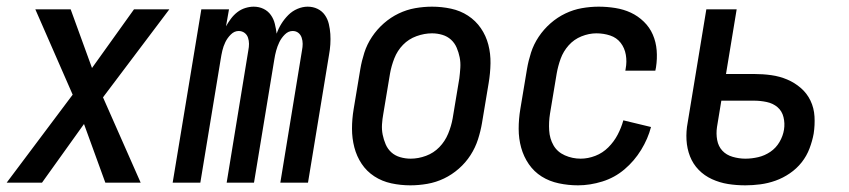

<svg xmlns="http://www.w3.org/2000/svg" viewBox="-27 -548 2547 576"><path d="M99 0H-7L191 -264L79 -520H185L249 -344L375 -520H481L282 -256L395 0H289L225 -176Z M491 0 577 -520H660L651 -469Q657 -480 665.5 -491.5Q674 -503 685 -511.5Q696 -520 709 -524Q722 -528 734 -528Q750 -528 763.5 -521.5Q777 -515 785.5 -503Q794 -491 797.5 -476.5Q801 -462 803 -447Q808 -462 817 -476.5Q826 -491 838 -503Q850 -515 865.5 -521.5Q881 -528 896 -528Q912 -528 925.5 -521.5Q939 -515 947.5 -503Q956 -491 959.5 -476Q963 -461 964 -446Q965 -431 964 -415Q963 -399 960 -383L897 0H814L879 -397Q881 -407 881 -416.5Q881 -426 878 -435Q875 -444 868 -449.5Q861 -455 851 -455Q838 -455 827.5 -444.5Q817 -434 811 -421.5Q805 -409 801.5 -396Q798 -383 796 -370L735 0H653L718 -397Q720 -407 720 -416.5Q720 -426 717 -435Q714 -444 706.5 -449.5Q699 -455 689 -455Q676 -455 665.5 -444.5Q655 -434 649 -421.5Q643 -409 640 -396Q637 -383 635 -370L574 0Z M1204 8Q1175 8 1147 2Q1119 -4 1096 -19Q1073 -34 1058 -56.5Q1043 -79 1036 -106Q1029 -133 1029 -162Q1029 -191 1034 -221L1054 -341Q1058 -365 1066 -390Q1074 -415 1089 -437.5Q1104 -460 1124.5 -478Q1145 -496 1169 -507.5Q1193 -519 1218.5 -523.5Q1244 -528 1269 -528Q1298 -528 1326 -522Q1354 -516 1377 -501Q1400 -486 1415.5 -463.5Q1431 -441 1438 -414Q1445 -387 1444.5 -358Q1444 -329 1439 -299L1419 -179Q1415 -155 1407 -130Q1399 -105 1384.5 -82.5Q1370 -60 1349.5 -42Q1329 -24 1305 -12.5Q1281 -1 1255 3.5Q1229 8 1204 8ZM1205 -72Q1228 -72 1251 -80.5Q1274 -89 1291 -106.5Q1308 -124 1317.5 -147Q1327 -170 1331 -193L1351 -313Q1353 -329 1354 -345Q1355 -361 1352 -376Q1349 -391 1343 -405Q1337 -419 1326 -429Q1315 -439 1300 -443.5Q1285 -448 1269 -448Q1246 -448 1222.5 -439.5Q1199 -431 1182 -413.5Q1165 -396 1156 -373Q1147 -350 1143 -327L1123 -207Q1120 -191 1119 -175Q1118 -159 1121 -144Q1124 -129 1130 -115Q1136 -101 1147 -91Q1158 -81 1173.5 -76.5Q1189 -72 1205 -72Z M1707 8Q1678 8 1649.5 2Q1621 -4 1598 -18.5Q1575 -33 1559.5 -55.5Q1544 -78 1536.5 -105Q1529 -132 1529 -161.5Q1529 -191 1534 -221L1554 -341Q1558 -365 1566 -390Q1574 -415 1589 -437.5Q1604 -460 1624.5 -478Q1645 -496 1669 -507.5Q1693 -519 1718.5 -523.5Q1744 -528 1769 -528Q1794 -528 1819 -524Q1844 -520 1865.5 -510Q1887 -500 1904.5 -483Q1922 -466 1931.5 -444Q1941 -422 1943 -397Q1945 -372 1941 -346L1939 -336H1849L1850 -342Q1854 -363 1850.5 -383.5Q1847 -404 1835 -419.5Q1823 -435 1803.5 -441.5Q1784 -448 1762 -448Q1740 -448 1717.5 -439Q1695 -430 1679 -412Q1663 -394 1655 -372Q1647 -350 1643 -327L1623 -207Q1619 -182 1620.5 -157Q1622 -132 1633.5 -112Q1645 -92 1667.5 -82Q1690 -72 1715 -72Q1737 -72 1759 -80.5Q1781 -89 1798 -106Q1815 -123 1826 -144Q1837 -165 1843 -187L1926 -167Q1917 -132 1896.5 -98.5Q1876 -65 1846.5 -40Q1817 -15 1780 -3.5Q1743 8 1707 8Z M2209 8Q2182 8 2157 4Q2132 0 2109 -10.5Q2086 -21 2069 -38.5Q2052 -56 2043 -79Q2034 -102 2032.5 -128Q2031 -154 2036 -180L2092 -520H2183L2151 -326H2236Q2262 -326 2287 -322.5Q2312 -319 2334.5 -309.5Q2357 -300 2375.5 -284Q2394 -268 2404.5 -246Q2415 -224 2416.5 -198.5Q2418 -173 2414 -147Q2410 -125 2401.5 -102.5Q2393 -80 2378 -61Q2363 -42 2342.5 -28Q2322 -14 2299.5 -6Q2277 2 2254 5Q2231 8 2209 8ZM2209 -72Q2228 -72 2247.5 -76.5Q2267 -81 2284 -92.5Q2301 -104 2311.5 -122Q2322 -140 2325 -159Q2328 -178 2323.5 -196.5Q2319 -215 2305.5 -226.5Q2292 -238 2273 -242Q2254 -246 2235 -246H2137L2124 -167Q2121 -147 2124.5 -128Q2128 -109 2140 -96Q2152 -83 2171 -77.5Q2190 -72 2209 -72Z"/></svg>

Font: Iosevka Medium
Style: Italic
Weight: 500
Italic angle: -9°
Monospace: yes
Designer: Belleve Invis
Foundry: Belleve Invis
Version: Version 32.5.0; ttfautohint (v1.8.4)